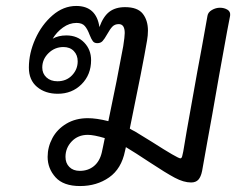

<svg xmlns="http://www.w3.org/2000/svg" viewBox="-20 -606 832 645"><path d="M753 -553 743 -501Q714 -343 693 -221L677 -133L659 -32Q655 -12 646.5 -2.5Q638 7 622 7Q597 7 567 -9Q537 -25 484 -60Q431 -95 409 -108Q405 -110 403 -112L400 -99Q388 -39 346.5 -10Q305 19 249 19Q193 19 166.5 -10.5Q140 -40 140 -79Q140 -112 156 -142Q172 -172 203 -190.5Q234 -209 275 -209Q304 -209 344 -199Q374 -341 394 -451Q399 -483 399 -495Q399 -525 379 -525Q366 -525 358 -517Q350 -509 340 -491Q331 -475 324.5 -468Q318 -461 307 -461Q297 -461 292 -467.5Q287 -474 281 -489Q274 -508 265 -518.5Q256 -529 237 -529Q213 -529 191.5 -513.5Q170 -498 157 -476Q176 -487 203 -487Q240 -487 263 -463Q286 -439 286 -404Q286 -355 254 -323Q222 -291 174 -291Q132 -291 104.5 -314Q77 -337 77 -379Q77 -427 98.5 -475Q120 -523 156.5 -554.5Q193 -586 236 -586Q270 -586 289.5 -568Q309 -550 314 -515Q327 -551 347.5 -566.5Q368 -582 400 -582Q442 -582 459.5 -560Q477 -538 477 -503Q477 -487 474 -470Q460 -387 416 -174Q422 -170 434 -164L491 -129Q577 -74 586 -74Q590 -74 592 -81Q594 -88 595.5 -96.5Q597 -105 598 -111Q605 -155 621 -243Q633 -313 642.5 -363.5Q652 -414 658 -447Q657 -441 677 -553Q679 -565 692 -572.5Q705 -580 719 -580Q733 -580 744 -573.5Q755 -567 753 -553ZM193 -448Q164 -448 143 -427.5Q122 -407 122 -379Q122 -359 136 -346Q150 -333 173 -333Q203 -333 222 -353Q241 -373 241 -400Q241 -421 228 -434.5Q215 -448 193 -448ZM332 -142Q295 -153 275 -153Q242 -153 221 -131Q200 -109 200 -79Q200 -58 213 -45Q226 -32 248 -32Q276 -32 295.5 -48Q315 -64 322 -94Q324 -103 326.5 -115Q329 -127 332 -142Z"/></svg>

Font: Mali
Style: Italic
Weight: 400
Italic angle: -10°
Version: Version 1.000; ttfautohint (v1.6)